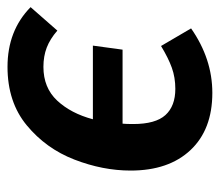

<svg xmlns="http://www.w3.org/2000/svg" viewBox="-58 -526 599 524"><g transform="rotate(-90 242.0 -264.5)"><path d="M378 -125 426 -43Q343 15 250 15Q150 15 94 -44.5Q38 -104 38 -208Q38 -284 68 -361.5Q98 -439 161.5 -491.5Q225 -544 321 -544Q420 -544 484 -481L420 -408Q397 -428 373.5 -437Q350 -446 321 -446Q264 -446 229 -408.5Q194 -371 178 -311H379L368 -230H166Q165 -220 165 -201Q165 -140 189.5 -113Q214 -86 261 -86Q292 -86 318.5 -95.5Q345 -105 378 -125Z"/></g></svg>

Font: FiraGO Medium
Style: Italic
Weight: 500
Italic angle: -8°
Designer: bBox Type GmbH
Foundry: bBox Type GmbH
Version: Version 1.001